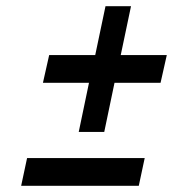

<svg xmlns="http://www.w3.org/2000/svg" viewBox="-20 -597 556 617"><path d="M138 -420 118 -331H266L233 -173H315L348 -331H496L516 -420H368L401 -577H319L286 -420ZM48 0H426L445 -89H67Z"/></svg>

Font: LT Wave Text Medium Italic
Style: Regular
Weight: 500
Designer: Daniel Lyons
Version: Version 2.5 (Glyphs App)